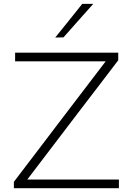

<svg xmlns="http://www.w3.org/2000/svg" viewBox="-20 -990 703 1010"><path d="M53 0V-33.5Q82.5 -72.5 120 -121.5Q157.5 -170.5 195.5 -220.5Q233 -270 264.5 -311.5L536 -667.5H59.5V-713H602V-673Q552 -607.5 504 -544.5Q456 -481.5 407.5 -418.5L123.5 -45.5H605.5V0ZM270.5 -792.5Q306.5 -837 342 -881.2Q377.5 -925.5 412.5 -969.5H470.5Q431 -925 392 -881.5Q353 -837.5 314 -793.5Z"/></svg>

Font: Heraclito ExtraLight
Style: Regular
Weight: 200
Designer: Kostas Bartsokas (font) & Cristiano Sobral (main changes)
Foundry: Kostas Bartsokas (font) & Cristiano Sobral (main changes)
Version: Version 1.00;July 8, 2020;FontCreator 13.0.0.2655 64-bit